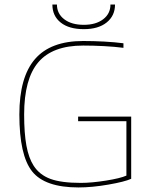

<svg xmlns="http://www.w3.org/2000/svg" viewBox="-20 -817 658 843"><path d="M535 -285H323V-305H556V-32Q528 -19 456 -6.5Q384 6 325 6Q177 6 121 -64.5Q65 -135 65 -314Q65 -478 133.5 -557.5Q202 -637 345 -637Q390 -637 437 -634.5Q484 -632 522 -627V-607Q484 -612 436.5 -614.5Q389 -617 345 -617Q211 -617 148.5 -544Q86 -471 86 -314Q86 -232 96 -177.5Q106 -123 128 -89Q154 -49 201.5 -31.5Q249 -14 335 -14Q382 -14 445 -24Q508 -34 535 -46ZM465 -797H485Q485 -748 448.5 -718.5Q412 -689 348 -689Q283 -689 246.5 -718Q210 -747 210 -797H230Q230 -757 262 -732.5Q294 -708 348 -708Q401 -708 433 -732.5Q465 -757 465 -797Z"/></svg>

Font: Blinker Thin
Style: Regular
Weight: 100
Designer: Juergen Huber
Foundry: supertype
Version: Version 1.017;hotconv 1.0.117;makeotfexe 2.5.65602